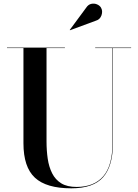

<svg xmlns="http://www.w3.org/2000/svg" viewBox="-20 -1009 751 1044"><path d="M500 -896 360.5 -844.5 359.5 -846.5 448.5 -967Q460 -984.5 476.2 -988Q492.5 -991.5 507 -985.5Q521.5 -979.5 528.5 -968.5Q540 -950 532 -926.2Q524 -902.5 500 -896ZM18 -750H333V-747.5H233V-240Q233 -190.5 239.5 -146Q246 -101.5 263.5 -66.8Q281 -32 313 -12.2Q345 7.5 396.5 7.5Q491 7.5 541.2 -50.2Q591.5 -108 591.5 -230V-747.5H497.5V-750H693V-747.5H594V-230Q594 -106.5 541 -45.8Q488 15 367.5 15Q232 15 169.8 -42.8Q107.5 -100.5 107.5 -230V-747.5H18Z"/></svg>

Font: Bodoni* 72pt Medium
Style: Regular
Weight: 500
Version: Version 2.3